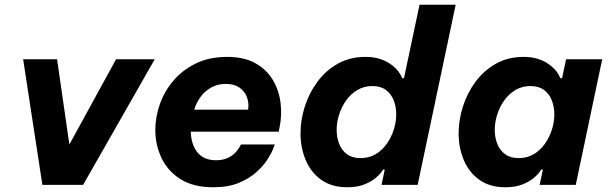

<svg xmlns="http://www.w3.org/2000/svg" viewBox="-20 -780 2565 810"><path d="M330.6 0H158.8L77.6 -530H220.8L281.2 -111H240.2L469.6 -530H632.8Z M879.8 10Q795.4 10 741.4 -24.2Q687.4 -58.4 661.3 -113.7Q635.2 -169 635.2 -231.2Q635.2 -286.6 654.7 -341.4Q674.2 -396.2 712.7 -441Q751.2 -485.8 807.6 -512.9Q864 -540 938.2 -540Q1010 -540 1057.4 -513.3Q1104.8 -486.6 1130.8 -443.1Q1156.8 -399.6 1163.4 -347.6Q1170 -295.6 1159.8 -244.8L1155.8 -224.6H784.6Q785.8 -189.4 797.6 -162.1Q809.4 -134.8 832.7 -119.4Q856 -104 890.4 -104Q921 -104 941.4 -113.9Q961.8 -123.8 973.9 -137.3Q986 -150.8 991.3 -160.7Q996.6 -170.6 996.6 -170.6H1139.4Q1139.4 -170.6 1132.3 -152.2Q1125.2 -133.8 1108.3 -107.3Q1091.4 -80.8 1061.5 -53.8Q1031.6 -26.8 987.2 -8.4Q942.8 10 879.8 10ZM799.2 -317.2H1026.8Q1031 -345.8 1021.6 -370.5Q1012.2 -395.2 990 -410.6Q967.8 -426 932.2 -426Q899 -426 872.2 -411.5Q845.4 -397 827 -372.3Q808.6 -347.6 799.2 -317.2Z M1444.8 10Q1378.6 10 1334.7 -21.8Q1290.8 -53.6 1269.3 -105.6Q1247.8 -157.6 1247.8 -217.4Q1247.8 -274 1266 -330.9Q1284.2 -387.8 1319.3 -435.3Q1354.4 -482.8 1405.4 -511.4Q1456.4 -540 1521 -540Q1554.8 -540 1579.8 -532.3Q1604.8 -524.6 1622.3 -513.2Q1639.8 -501.8 1651.4 -489.4Q1663 -477 1669 -466.1Q1675 -455.2 1677 -450H1684.2L1750 -760H1902.4L1742 0H1589.6L1603.2 -64.8H1596.4Q1596.4 -64.8 1588.4 -53.3Q1580.4 -41.8 1562.6 -27.4Q1544.8 -13 1515.8 -1.5Q1486.8 10 1444.8 10ZM1501.6 -113Q1537 -113 1564.7 -129.5Q1592.4 -146 1611.7 -173.3Q1631 -200.6 1641.3 -233.1Q1651.6 -265.6 1651.6 -297.6Q1651.6 -329.6 1640.9 -356.8Q1630.2 -384 1608 -400.5Q1585.8 -417 1550.6 -417Q1515.8 -417 1487.6 -400.2Q1459.4 -383.4 1440.1 -356.1Q1420.8 -328.8 1410.5 -296.3Q1400.2 -263.8 1400.2 -231.8Q1400.2 -200.2 1410.9 -173Q1421.6 -145.8 1444 -129.4Q1466.4 -113 1501.6 -113Z M2188 -540Q2221.8 -540 2246.8 -532.3Q2271.8 -524.6 2289.3 -513.2Q2306.8 -501.8 2318.4 -489.4Q2330 -477 2336 -466.1Q2342 -455.2 2344 -450H2351.2L2368.2 -530H2520.6L2409 0H2256.6L2270.2 -64.8H2263.4Q2263.4 -64.8 2255.4 -53.3Q2247.4 -41.8 2229.6 -27.4Q2211.8 -13 2182.8 -1.5Q2153.8 10 2111.8 10Q2045.6 10 2001.7 -21.8Q1957.8 -53.6 1936.3 -105.6Q1914.8 -157.6 1914.8 -217.4Q1914.8 -274 1933 -330.9Q1951.2 -387.8 1986.3 -435.3Q2021.4 -482.8 2072.4 -511.4Q2123.4 -540 2188 -540ZM2217.6 -417Q2182.8 -417 2154.6 -400.2Q2126.4 -383.4 2107.1 -356.1Q2087.8 -328.8 2077.5 -296.3Q2067.2 -263.8 2067.2 -231.8Q2067.2 -200.2 2077.9 -173Q2088.6 -145.8 2111 -129.4Q2133.4 -113 2168.6 -113Q2204 -113 2231.7 -129.5Q2259.4 -146 2278.7 -173.3Q2298 -200.6 2308.3 -233.1Q2318.6 -265.6 2318.6 -297.6Q2318.6 -329.6 2307.9 -356.8Q2297.2 -384 2275 -400.5Q2252.8 -417 2217.6 -417Z"/></svg>

Font: Be Vietnam Pro Variable Thin
Style: Italic
Weight: 100
Italic angle: -12°
Designer: Lam Bao, Tony Le, Vietanh Nguyen
Foundry: Yellow Type Foundry
Version: Version 1.002